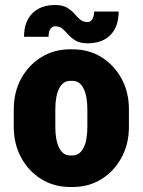

<svg xmlns="http://www.w3.org/2000/svg" viewBox="-20 -732 570 767"><path d="M329 -224V-296H495V-224ZM35 -224V-296H201V-224ZM259 -409V-535H271V-409ZM259 15V-111H271V15ZM35 -295Q35 -364 64.5 -418Q94 -472 145 -503.5Q196 -535 260 -535V-409Q232 -409 216.5 -379Q201 -349 201 -295ZM495 -295H329Q329 -349 313.5 -379Q298 -409 270 -409V-535Q335 -535 385.5 -503.5Q436 -472 465.5 -418Q495 -364 495 -295ZM35 -225H201Q201 -171 216.5 -141Q232 -111 260 -111V15Q196 15 145 -16.5Q94 -48 64.5 -102.5Q35 -157 35 -225ZM495 -225Q495 -157 465.5 -102.5Q436 -48 385.5 -16.5Q335 15 270 15V-111Q298 -111 313.5 -141Q329 -171 329 -225ZM330 -559Q300 -559 282.5 -569.5Q265 -580 253.5 -593Q242 -606 230.5 -616.5Q219 -627 200 -627V-712Q230 -712 247.5 -701.5Q265 -691 276.5 -678Q288 -665 299.5 -654.5Q311 -644 330 -644ZM76 -585Q76 -645 109 -678.5Q142 -712 200 -712V-627Q188 -627 181 -616Q174 -605 174 -585ZM330 -559V-644Q342 -644 349 -655.5Q356 -667 356 -686H454Q454 -626 421.5 -592.5Q389 -559 330 -559Z"/></svg>

Font: Akshar Light
Style: Regular
Weight: 300
Designer: Tall Chai
Foundry: Tall Chai
Version: Version 1.100